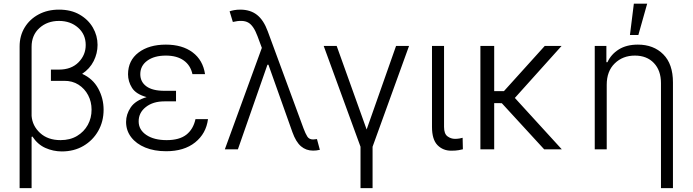

<svg xmlns="http://www.w3.org/2000/svg" viewBox="-20 -788 3654 1013"><path d="M291.5 -737.2Q354.8 -737.2 400.2 -710.9Q445.7 -684.7 470.2 -642.2Q494.7 -599.8 494.7 -551.1Q494.7 -506.7 474.3 -465.9Q453.8 -425.1 413.4 -398.4Q469.8 -373.2 498.2 -321Q526.6 -268.8 526.6 -209.2Q526.6 -147 498.2 -97.1Q469.8 -47.2 420.1 -18.1Q370.4 11 305.8 11Q260.3 10.7 219.5 -7.5Q178.6 -25.6 150.9 -67.8L146.7 -65.7V204.5H83.5V-543Q83.5 -599.1 110.1 -642.9Q136.7 -686.8 183.8 -712Q230.8 -737.2 291.5 -737.2ZM146.7 -176.8Q150.6 -123.9 191.6 -86.3Q232.6 -48.7 299.4 -48.7Q349.8 -48.7 386.5 -70.7Q423.3 -92.7 443.4 -129.3Q463.4 -165.8 463.1 -209.9Q463.1 -251.1 445 -285.7Q426.8 -320.3 394.4 -341.1Q361.9 -361.9 318.5 -361.5L248.6 -361.2V-420.8H290.8Q356.5 -420.8 394.5 -459.5Q432.5 -498.2 432.2 -551.1Q432.2 -606.5 392 -642Q351.9 -677.6 291.2 -677.6Q229.4 -677.6 188 -640.1Q146.7 -602.6 146.7 -541.2Z M908.7 -287.3V-253.2H847.3Q787.3 -253.2 749.3 -223.2Q711.3 -193.2 711.6 -147.4Q711.6 -103.3 752 -76Q792.3 -48.7 859.4 -48.7Q926.1 -48.7 962.9 -77.2Q999.6 -105.8 1011.4 -159.4H1077.4Q1067.5 -83.1 1009.4 -36.6Q951.3 9.9 856.5 9.9Q794 9.9 746.4 -9.6Q698.9 -29.1 672.1 -64.1Q645.2 -99.1 645.2 -144.9Q645.2 -185 669.7 -221.4Q694.2 -257.8 753.6 -275.6Q697.4 -291.2 676.5 -324.6Q655.5 -358 655.5 -396.3Q655.9 -469.1 710.9 -510.8Q766 -552.6 855.1 -552.6Q941.8 -552.6 996.3 -511.7Q1050.8 -470.9 1061.8 -396.7H995.4Q985.1 -443.9 949 -469.3Q913 -494.7 855.1 -494.7Q794 -494.7 757.3 -468Q720.5 -441.4 720.2 -397.4Q719.8 -356.5 752.1 -332.7Q784.4 -308.9 847.3 -308.9H908.7Z M1631.7 6.7Q1594.8 6.7 1568 -16.2Q1541.2 -39.1 1522.7 -90.9L1396.3 -446.4H1391L1235.1 0H1166.2L1361.5 -535.5L1338.4 -597.7Q1317.5 -653.8 1289.2 -669.2Q1261 -684.7 1208.5 -672.2L1191.4 -728.3Q1199.6 -731.5 1214.8 -734.4Q1230.1 -737.2 1248.2 -737.2Q1301.5 -736.9 1336.3 -709.3Q1371.1 -681.8 1392.8 -622.5L1581.3 -110.8Q1591.6 -83.1 1601.4 -67.6Q1611.2 -52.2 1631.7 -52.2Q1636 -52.2 1642 -53.1Q1648.1 -54 1652.3 -54.3L1667.6 2.5Q1647.4 7.1 1631.7 6.7Z M1687.9 -545.5H1756.4L1914.4 -104.8L2069.6 -545.5H2138.1L1945.7 -13.8V204.5H1882.1V-13.8Z M2259.2 -545.5H2322.8V-118.3Q2322.8 -82.4 2340.7 -68.9Q2358.7 -55.4 2380.7 -55.4Q2393.5 -55.4 2405.2 -57.5Q2416.9 -59.7 2420.8 -61.1L2422.2 -0.4Q2414.8 1.8 2399.3 4.4Q2383.9 7.1 2360.8 7.1Q2316.8 7.1 2288 -22.5Q2259.2 -52.2 2259.2 -118.3Z M2587.4 -545.5V-307.2H2638.8L2854 -545.5H2942.8L2696.4 -271.3L2944.2 0H2851.2L2627.5 -243.6L2587.4 -244V0H2514.6V-545.5Z M3181.1 -340.9V0H3117.9V-545.5H3179.3V-459.9H3185Q3204.2 -501.8 3244.9 -527.2Q3285.5 -552.6 3345.5 -552.6Q3428.3 -552.6 3479.4 -501.4Q3530.5 -450.3 3530.5 -353.3V204.5H3467.3V-349.4Q3467.3 -416.2 3430 -455.4Q3392.8 -494.7 3329.5 -494.7Q3265.6 -494.7 3223.4 -453.5Q3181.1 -412.3 3181.1 -340.9ZM3303.6 -603.3 3324.2 -768.5H3394.5L3348 -603.3Z"/></svg>

Font: Inter Zeller Light
Style: Regular
Weight: 300
Designer: Rasmus Andersson; Joe Bland
Foundry: zeller
Version: Version 3.015;git-dec3a8cb1